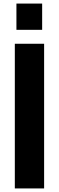

<svg xmlns="http://www.w3.org/2000/svg" viewBox="-20 -1055 330 1075"><path d="M63 0V-810H227V0ZM72 -888V-1035H216V-888Z"/></svg>

Font: Oswald SemiBold
Style: Regular
Weight: 600
Designer: Vernon Adams
Foundry: Vernon Adams
Version: Version 4.103;gftools[0.9.33.dev8+g029e19f]